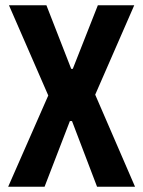

<svg xmlns="http://www.w3.org/2000/svg" viewBox="-20 -708 542 728"><path d="M11 0 163 -346 14 -688H156L250 -447H256L351 -688H489L341 -349L492 0H348L253 -249H245L149 0Z"/></svg>

Font: Saira Condensed
Style: Bold
Weight: 700
Width: 3
Designer: Hector Gatti with collaboration of the Omnibus-Type team
Foundry: Omnibus-Type
Version: Version 1.101